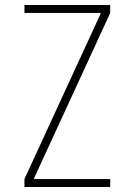

<svg xmlns="http://www.w3.org/2000/svg" viewBox="-20 -750 540 770"><path d="M78 0V-32L383 -694V-698H78V-730H422V-698L117 -36V-32H422V0Z"/></svg>

Font: M PLUS Code Latin ExtraLight
Style: Regular
Weight: 250
Designer: Coji Morishita
Foundry: UNDERFOREST DESIGN
Version: Version 1.002; ttfautohint (v1.8.3)